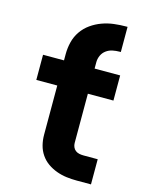

<svg xmlns="http://www.w3.org/2000/svg" viewBox="-113 -815 676 885"><g transform="rotate(15 225.0 -372.5)"><path d="M341 0Q317 0 292.5 -3Q268 -6 244.5 -14.5Q221 -23 201 -37Q181 -51 167 -71.5Q153 -92 147 -116Q141 -140 141 -165V-400H41V-520H141V-550Q141 -579 148 -607.5Q155 -636 171.5 -660Q188 -684 212 -701Q236 -718 263.5 -728Q291 -738 320 -741.5Q349 -745 378 -745H384V-625H378Q361 -625 344.5 -621.5Q328 -618 314.5 -608Q301 -598 294 -582.5Q287 -567 287 -550V-520H409V-400H287V-165Q287 -155 291 -145.5Q295 -136 303 -130Q311 -124 321 -122Q331 -120 341 -120H409V0Z"/></g></svg>

Font: Iosevka Etoile Heavy
Style: Regular
Weight: 900
Designer: Belleve Invis
Foundry: Belleve Invis
Version: Version 22.1.2; ttfautohint (v1.8.4)